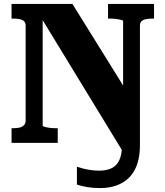

<svg xmlns="http://www.w3.org/2000/svg" viewBox="-20 -730 842 981"><path d="M695 12Q695 67 681 108.5Q667 150 640 177Q613 204 575.5 217.5Q538 231 492 231Q457 231 426 226Q395 221 373 213V122Q385 126 402 130.5Q419 135 441 138.5Q463 142 487 142Q524 142 550 129.5Q576 117 589.5 88.5Q603 60 603 13V-72L636 91L173 -668L198 -666V-88Q198 -85 208 -82Q218 -79 233 -77Q248 -75 262 -75H275V0H39V-75H50Q68 -75 81.5 -78.5Q95 -82 103 -91Q111 -100 111 -114V-599Q111 -614 103 -621.5Q95 -629 81.5 -632Q68 -635 50 -635H39V-710H350L667 -200L609 -139V-622Q609 -626 599 -628.5Q589 -631 574 -633Q559 -635 545 -635H532V-710H767V-635H757Q740 -635 725.5 -632Q711 -629 703 -621.5Q695 -614 695 -599Z"/></svg>

Font: Roboto Serif 20pt
Style: Bold
Weight: 700
Version: Version 1.008